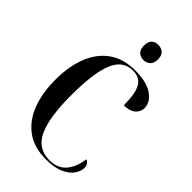

<svg xmlns="http://www.w3.org/2000/svg" viewBox="-276 -1016 1117 1117"><g transform="rotate(45 283.0 -457.0)"><path d="M336 10Q240 10 176 -36Q112 -82 80 -164.5Q48 -247 48 -358Q48 -467 80.5 -549.5Q113 -632 177.5 -678Q242 -724 339 -724Q433 -724 482.5 -689.5Q532 -655 532 -608Q532 -575 507 -554Q482 -533 435 -533Q435 -629 411 -671.5Q387 -714 330 -714Q248 -714 212.5 -627.5Q177 -541 177 -358Q177 -175 218 -88Q259 -1 355 -1Q419 -1 456 -41.5Q493 -82 503 -157Q519 -151 525 -138.5Q531 -126 531 -114Q531 -88 512.5 -59.5Q494 -31 451 -10.5Q408 10 336 10ZM329 -800Q304 -800 288 -815Q272 -830 272 -862Q272 -895 288 -909.5Q304 -924 329 -924Q353 -924 370 -909.5Q387 -895 387 -862Q387 -830 370 -815Q353 -800 329 -800Z"/></g></svg>

Font: Noto Serif Display Condensed SemiBold
Style: Regular
Weight: 600
Width: 3
Designer: Monotype Design Team
Foundry: Monotype Imaging Inc.
Version: Version 2.009